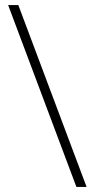

<svg xmlns="http://www.w3.org/2000/svg" viewBox="-20 -734 372 754"><path d="M52 -714 320 0H280L12 -714Z"/></svg>

Font: Noto Sans Armenian ExtraLight
Style: Regular
Weight: 250
Designer: Monotype Design Team
Foundry: Monotype Imaging Inc.
Version: Version 2.007